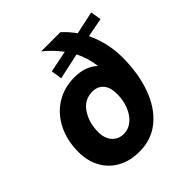

<svg xmlns="http://www.w3.org/2000/svg" viewBox="-196 -842 984 984"><g transform="rotate(-45 295.5 -350.0)"><path d="M591 -612 487 -592Q532 -499 532 -393Q532 -279 499.5 -187.5Q467 -96 404 -43Q341 10 253 10Q182 10 131.5 -19Q81 -48 55 -98Q29 -148 29 -210Q29 -293 61.5 -358Q94 -423 152 -459.5Q210 -496 285 -496Q365 -496 412 -451Q404 -517 376 -571L234 -540L225 -599L343 -623Q308 -670 259 -710H398Q432 -679 457 -643L581 -670ZM380 -280Q380 -328 358.5 -353.5Q337 -379 299 -379Q240 -379 206.5 -329Q173 -279 173 -210Q173 -165 197 -138Q221 -111 260 -111Q294 -111 321.5 -134Q349 -157 364.5 -196Q380 -235 380 -280Z"/></g></svg>

Font: CBA Beacon Sans Extra Bold
Style: Italic
Weight: 800
Italic angle: -13°
Designer: Wei Huang
Foundry: Wei Huang
Version: Version 1.002